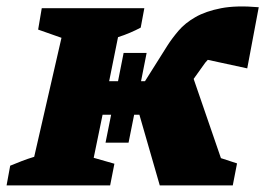

<svg xmlns="http://www.w3.org/2000/svg" viewBox="-43 -564 807 584"><path d="M-23 0 -12 -60Q5 -67 23 -74Q41 -81 61 -87L144 -449L73 -474L84 -539H396L385 -480Q370 -472 352.5 -464.5Q335 -457 316 -451L289 -317H316L333 -403H403L386 -317H398L466 -425Q480 -447 500 -470.5Q520 -494 551.5 -512Q583 -530 629.5 -539Q676 -548 744 -542L709 -356L589 -382Q585 -377 581 -373L546 -324L629 -83L678 -67L665 0H443L381 -215H365L348 -130H278L295 -215H269L242 -84L305 -66L292 0Z"/></svg>

Font: Piazzolla SC ExtraBold
Style: Italic
Weight: 800
Italic angle: -11.3°
Designer: Juan Pablo del Peral
Foundry: Huerta Tipografica
Version: Version 1.330